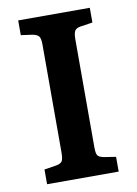

<svg xmlns="http://www.w3.org/2000/svg" viewBox="-81 -754 576 808"><g transform="rotate(-10 207.0 -350.0)"><path d="M54 0V-63L106 -71Q126 -75 131.5 -85Q137 -95 137 -122V-582Q137 -607 130.5 -616.5Q124 -626 104 -630L54 -637V-700H360V-637L307 -629Q289 -626 283 -615.5Q277 -605 277 -578V-118Q277 -92 283 -83.5Q289 -75 309 -71L360 -63V0Z"/></g></svg>

Font: Literata 12pt SemiBold
Style: Regular
Weight: 600
Designer: Latin by Veronika Burian and Jose Scaglione. Greek by Irene Vlachou. Cyrillic by Vera Evstafieva.
Foundry: TypeTogether
Version: Version 3.002